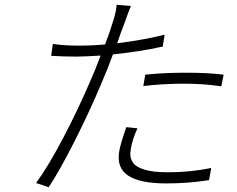

<svg xmlns="http://www.w3.org/2000/svg" viewBox="-20 -768 996 808"><path d="M583.1 -405.9 591.3 -453.8Q670.1 -462 760.7 -462Q856.2 -462 921.2 -453.8L911.2 -404.8Q837 -415.8 755 -415.8Q666.2 -415.8 583.1 -405.9ZM672.9 -622.2 664.8 -572.1Q567.5 -550.4 455.3 -539.1Q435.4 -483 404.1 -410.9Q358.3 -301.5 294.7 -175.4Q231.2 -49.4 184.7 19.9L131.7 2.1Q183.2 -67.8 246.1 -187.9Q308.9 -307.9 357.6 -421.2Q381.7 -475.9 403.4 -534.1Q331 -529.8 301.8 -529.8Q247.5 -529.8 195.3 -533L202.4 -583.1Q249.6 -576 311.4 -576Q370.4 -576 422.2 -581Q441.8 -632.1 456.7 -681.1Q469.5 -723 470.9 -747.9L530.9 -742.9Q519.5 -716.3 506 -676.1Q491.1 -638.8 473 -585.9Q585.2 -599.8 672.9 -622.2ZM511.7 -233 558.6 -228Q537.6 -183.9 530.2 -139.9Q529.1 -129.6 528.4 -119.7Q527.7 -109.7 531.2 -100.1Q534.8 -90.6 540.7 -82Q546.5 -73.5 558.9 -66.4Q571.4 -59.3 588.2 -54Q605.1 -48.7 630.5 -45.8Q655.9 -43 688.2 -43Q780.2 -43 869 -61.1L859.7 -9.9Q772.4 3.9 679.3 3.9Q569.6 3.9 519.9 -28.6Q470.2 -61.1 481.5 -130Q487.2 -164.1 511.7 -233Z"/></svg>

Font: Karasuma Gothic
Style: Light Italic
Weight: 300
Italic angle: 9.39998°
Designer: Rasmus Andersson / Ryoko Nishizuka
Foundry: rsms
Version: Version 1.00